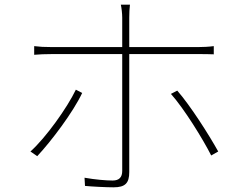

<svg xmlns="http://www.w3.org/2000/svg" viewBox="-20 -787 1040 820"><path d="M331 -390 304 -404C267 -327 176 -199 110 -140L139 -120C198 -183 292 -307 331 -390ZM737 -400 710 -386C767 -322 846 -194 882 -123L912 -140C872 -212 793 -336 737 -400ZM126 -590V-553C151 -555 169 -556 200 -556H502V-543C502 -495 502 -128 502 -57C502 -30 489 -16 461 -16C433 -16 386 -20 341 -28L343 7C374 10 434 13 465 13C515 13 532 -5 532 -52C532 -111 532 -461 532 -543V-556H829C850 -556 871 -556 893 -555V-590C870 -587 847 -586 828 -586H532V-712C532 -730 533 -753 535 -767H496C499 -755 502 -729 502 -712V-586H199C167 -586 152 -587 126 -590Z"/></svg>

Font: Harano Aji Gothic TW ExtraLight
Style: Regular
Weight: 250
Foundry: Masamichi Hosoda
Version: HaranoAjiGothicTW-ExtraLight version 20230610;ttx 4.39.4